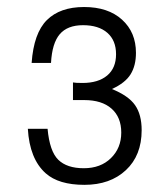

<svg xmlns="http://www.w3.org/2000/svg" viewBox="-20 -513 420 542"><path d="M186 -280.3Q192.4 -278.8 212.9 -278.8Q257.3 -278.8 282.5 -299.8Q307.6 -320.8 307.6 -359.9Q307.6 -398.9 283 -420.4Q258.3 -441.9 214.4 -441.9Q170.4 -441.9 148.7 -416.5Q127 -391.1 124 -335.4H69.3Q75.2 -419.4 112.3 -456.3Q149.4 -493.2 217.3 -493.2Q285.2 -493.2 324.5 -457.5Q363.8 -421.9 363.8 -363.8Q363.8 -327.6 348.6 -303.2Q333.5 -278.8 295.9 -261.7Q342.8 -242.7 361.3 -216.1Q379.9 -189.5 379.9 -145.5Q379.9 -74.2 335.4 -32.7Q291 8.8 218.3 8.8Q145.5 8.8 108.9 -23.9Q63.5 -64.5 58.6 -149.4H114.3Q120.1 -85.9 144.5 -62Q168.9 -38.1 216.6 -38.1Q264.2 -38.1 293.2 -66.7Q322.3 -95.2 322.3 -138.7Q322.3 -182.1 294.9 -206.3Q267.6 -230.5 217.8 -230.5H209H186Z"/></svg>

Font: RIT Meera New
Style: Regular
Weight: 400
Designer: Hussain K H
Foundry: RIT
Version: 1.6.2